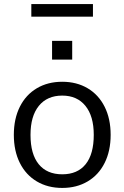

<svg xmlns="http://www.w3.org/2000/svg" viewBox="-20 -917 612 944"><path d="M48 -254Q48 -333 77.5 -392Q107 -451 161 -483Q215 -515 286 -515Q357 -515 411 -483Q465 -451 494.5 -392Q524 -333 524 -254Q524 -175 494.5 -116Q465 -57 411 -25Q357 7 286 7Q215 7 161 -25Q107 -57 77.5 -116Q48 -175 48 -254ZM441 -254Q441 -346 400 -396.5Q359 -447 286 -447Q212 -447 171 -396.5Q130 -346 130 -254Q130 -159 170.5 -109.5Q211 -60 286 -60Q361 -60 401 -109.5Q441 -159 441 -254ZM236 -716H335V-624H236ZM134 -835V-897H437V-835Z"/></svg>

Font: Muli
Style: Regular
Weight: 400
Designer: Vernon Adams
Foundry: Vernon Adams
Version: Version 2.000